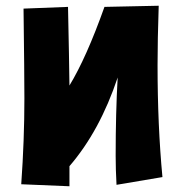

<svg xmlns="http://www.w3.org/2000/svg" viewBox="-20 -563 630 669"><path d="M222 -265Q281 -362 344 -539L533 -543Q529 -424 529 -336Q529 -126 546 54L386 81Q383 27 383 -20Q383 -170 390 -293Q328 -107 222 16V86L54 79Q65 -76 65 -220Q65 -301 62 -533L217 -539Q221 -350 222 -265Z"/></svg>

Font: KN Bobohei
Style: Bold
Weight: 700
Designer: Kingnam Type Foundry
Version: Version 1.710;March 18, 2023